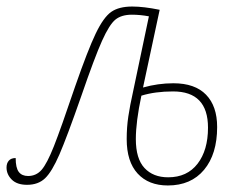

<svg xmlns="http://www.w3.org/2000/svg" viewBox="-34 -558 730 588"><path d="M354 -132Q354 -168 359 -201.5Q364 -235 373 -275L422 -508Q395 -513 370 -513Q338 -513 319.5 -498Q301 -483 278.5 -433Q256 -383 215 -264Q171 -138 148 -85Q125 -32 104 -12Q83 8 49 8Q18 8 2 -8Q-14 -24 -14 -45Q-14 -58 -7 -66Q0 -74 14 -74Q14 -44 23.5 -31.5Q33 -19 52 -19Q77 -19 93.5 -38Q110 -57 131 -110Q152 -163 196 -293Q235 -405 259 -455Q283 -505 306.5 -521.5Q330 -538 371 -538Q406 -538 455 -528L404 -290Q450 -303 497 -303Q563 -303 597 -268Q631 -233 631 -169Q631 -86 591 -38Q551 10 480 10Q421 10 387.5 -26.5Q354 -63 354 -132ZM603 -167Q603 -278 496 -278Q441 -278 399 -265Q382 -185 382 -132Q382 -72 408.5 -43.5Q435 -15 481 -15Q539 -15 571 -56.5Q603 -98 603 -167Z"/></svg>

Font: Noto Serif NarrowThin
Style: Italic
Weight: 250
Width: 4
Italic angle: -12°
Designer: Monotype Design Team
Foundry: Monotype Imaging Inc.
Version: Version 1.001